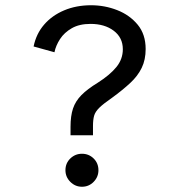

<svg xmlns="http://www.w3.org/2000/svg" viewBox="-20 -700 672 732"><path d="M248.9 -184.3V-216.9Q248.9 -258 258.3 -286.2Q267.7 -314.3 290.3 -337.3Q312.9 -360.3 353.3 -385Q398.9 -414 423.6 -444.2Q448.3 -474.4 448.3 -512.2Q448.3 -556.6 413.6 -582.8Q379 -608.9 325.2 -608.9Q282.4 -608.9 253.7 -592.4Q224.9 -575.9 208.9 -551.1Q192.8 -526.3 187.6 -500.8L108.1 -522.8Q118 -571.2 148.2 -606.1Q178.3 -641 224.5 -660.5Q270.7 -680 327.2 -680Q379.4 -680 426.8 -661.4Q474.2 -642.9 504.8 -606Q535.3 -569.2 535.3 -513.1Q535.3 -472.2 520.3 -441.3Q505.3 -410.3 476.4 -383.5Q447.5 -356.7 406.6 -326.8Q374.5 -304.7 358.8 -289.4Q343.1 -274 338.8 -258.7Q334.5 -243.4 334.5 -220.1V-184.3ZM292.5 12Q266.8 12 248.1 -6.7Q229.5 -25.3 229.5 -51.1Q229.5 -77.8 248.1 -95.8Q266.8 -113.8 292.5 -113.8Q318.7 -113.8 337 -95.8Q355.3 -77.8 355.3 -51.1Q355.3 -25.3 337 -6.7Q318.7 12 292.5 12Z"/></svg>

Font: Atkinson Hyperlegible Mono ExtraLight
Style: Regular
Weight: 200
Monospace: yes
Designer: Elliott Scott, Megan Eiswerth, Linus Boman, Theodore Petrosky, Letters from Sweden
Foundry: Applied Design Works, Letters from Sweden
Version: Version 2.001